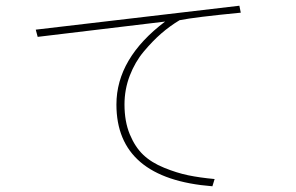

<svg xmlns="http://www.w3.org/2000/svg" viewBox="-20 -648 1040 674"><path d="M105.5 -543.9 820.3 -627.9 825.2 -603.5Q664.1 -587.9 610.4 -577.1Q576.2 -556.6 545.9 -530.3Q515.6 -503.9 484.9 -467.3Q454.1 -430.7 435.5 -382.3Q417 -334 417 -281.2Q417 -221.7 435.5 -176.8Q454.1 -131.8 482.9 -104.5Q511.7 -77.1 556.2 -59.1Q600.6 -41 640.6 -32.7Q680.7 -24.4 733.4 -19.5L725.6 5.9Q388.7 -20.5 388.7 -281.2Q388.7 -443.4 559.6 -572.3Q550.8 -571.3 112.3 -518.6Z"/></svg>

Font: Gothic A1 Thin
Style: Regular
Weight: 250
Designer: HanYang I&C Co.,Ltd.
Foundry: HanYang I&C Co.,Ltd.
Version: Version 2.50